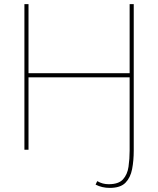

<svg xmlns="http://www.w3.org/2000/svg" viewBox="-20 -730 771 936"><path d="M632 -710V0H612V-353H119V0H99V-710H119V-373H612V-710ZM515 186Q496 186 479 182Q462 178 446 170L454 153Q468 161 481.5 164.5Q495 168 510 168Q558 168 579.5 144.5Q601 121 606.5 83Q612 45 612 4V-19H632V4Q632 53 624 94.5Q616 136 591.5 161Q567 186 515 186Z"/></svg>

Font: Raleway Thin
Style: Regular
Weight: 100
Designer: Matt McInerney, Pablo Impallari, Rodrigo Fuenzalida
Foundry: Matt McInerney, Pablo Impallari, Rodrigo Fuenzalida
Version: Version 4.026